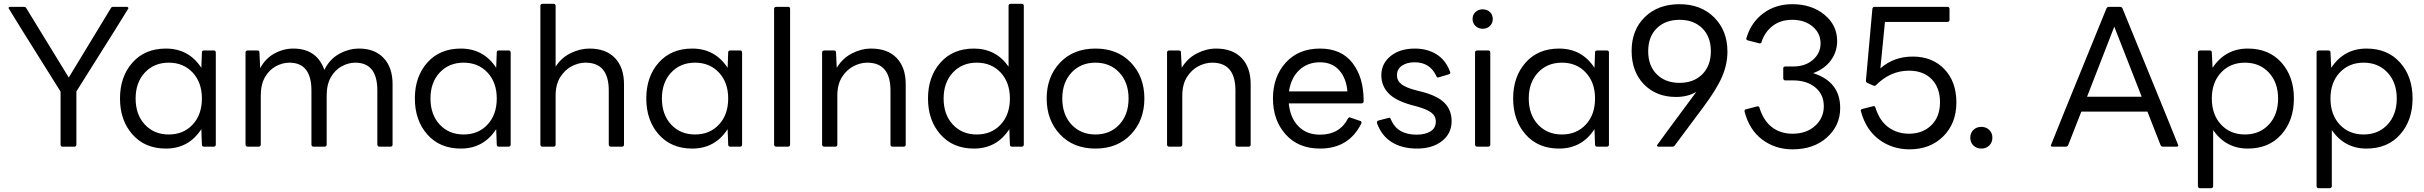

<svg xmlns="http://www.w3.org/2000/svg" viewBox="-20 -770 12727 1008"><path d="M371 0H308Q299 0 298 -11V-289Q25 -724 25 -727Q25 -734 34 -734H106Q115 -734 118 -727L341 -363L562 -727Q565 -734 574 -734H644Q654 -734 654 -726Q654 -723 381 -290V-11Q381 -1 371 0Z M851 10Q741 10 675.5 -64Q610 -138 610 -253Q610 -368 675.5 -441.5Q741 -515 851 -515Q971 -515 1037 -414L1040 -495Q1040 -505 1051 -505H1103Q1112 -505 1113 -495V-11Q1113 -1 1103 0H1051Q1040 0 1040 -11L1037 -92Q971 10 851 10ZM866 -64Q943 -64 991.5 -116Q1040 -168 1040 -253Q1040 -337 991.5 -389Q943 -441 866 -441Q789 -441 740.5 -389Q692 -337 692 -253Q692 -168 740.5 -116Q789 -64 866 -64Z M2031 0H1972Q1962 0 1961 -11V-295Q1961 -441 1845 -441Q1810 -441 1775 -422.5Q1740 -404 1717.5 -365.5Q1695 -327 1695 -267V-11Q1695 -1 1685 0H1626Q1616 0 1615 -11V-295Q1615 -441 1499 -441Q1464 -441 1429 -422.5Q1394 -404 1371.5 -365.5Q1349 -327 1349 -267V-11Q1349 -1 1339 0H1280Q1270 0 1269 -11V-495Q1269 -504 1280 -505H1331Q1342 -505 1342 -495L1346 -412Q1373 -463 1420.5 -489Q1468 -515 1520 -515Q1643 -515 1683 -403Q1710 -459 1760.5 -487Q1811 -515 1866 -515Q1947 -515 1994 -465.5Q2041 -416 2041 -328V-11Q2041 -1 2031 0Z M2399 10Q2289 10 2223.5 -64Q2158 -138 2158 -253Q2158 -368 2223.5 -441.5Q2289 -515 2399 -515Q2519 -515 2585 -414L2588 -495Q2588 -505 2599 -505H2651Q2660 -505 2661 -495V-11Q2661 -1 2651 0H2599Q2588 0 2588 -11L2585 -92Q2519 10 2399 10ZM2414 -64Q2491 -64 2539.5 -116Q2588 -168 2588 -253Q2588 -337 2539.5 -389Q2491 -441 2414 -441Q2337 -441 2288.5 -389Q2240 -337 2240 -253Q2240 -168 2288.5 -116Q2337 -64 2414 -64Z M3246 0H3187Q3177 0 3176 -11V-295Q3176 -441 3054 -441Q3018 -441 2982 -422.5Q2946 -404 2921.5 -365.5Q2897 -327 2897 -267V-11Q2897 -1 2887 0H2828Q2818 0 2817 -11V-740Q2817 -749 2828 -750H2887Q2896 -750 2897 -740V-420Q2927 -467 2976 -491Q3025 -515 3075 -515Q3161 -515 3208.5 -465.5Q3256 -416 3256 -328V-11Q3256 -1 3246 0Z M3614 10Q3504 10 3438.5 -64Q3373 -138 3373 -253Q3373 -368 3438.5 -441.5Q3504 -515 3614 -515Q3734 -515 3800 -414L3803 -495Q3803 -505 3814 -505H3866Q3875 -505 3876 -495V-11Q3876 -1 3866 0H3814Q3803 0 3803 -11L3800 -92Q3734 10 3614 10ZM3629 -64Q3706 -64 3754.5 -116Q3803 -168 3803 -253Q3803 -337 3754.5 -389Q3706 -441 3629 -441Q3552 -441 3503.5 -389Q3455 -337 3455 -253Q3455 -168 3503.5 -116Q3552 -64 3629 -64Z M4117 0H4055Q4045 0 4044 -11V-724Q4044 -733 4055 -734H4117Q4128 -734 4128 -724V-11Q4128 -1 4117 0Z M4725 0H4666Q4656 0 4655 -11V-295Q4655 -441 4533 -441Q4497 -441 4461 -422.5Q4425 -404 4400.5 -365.5Q4376 -327 4376 -267V-11Q4376 -1 4366 0H4307Q4297 0 4296 -11V-495Q4296 -504 4307 -505H4358Q4369 -505 4369 -495L4373 -414Q4403 -464 4452.5 -489.5Q4502 -515 4554 -515Q4640 -515 4687.5 -465.5Q4735 -416 4735 -328V-11Q4735 -1 4725 0Z M5093 10Q4983 10 4917.5 -64Q4852 -138 4852 -253Q4852 -368 4917.5 -441.5Q4983 -515 5093 -515Q5209 -515 5275 -420V-740Q5275 -749 5286 -750H5345Q5354 -750 5355 -740V-11Q5355 -1 5345 0H5293Q5282 0 5282 -11L5279 -92Q5213 10 5093 10ZM5108 -64Q5185 -64 5233.5 -116Q5282 -168 5282 -253Q5282 -337 5233.5 -389Q5185 -441 5108 -441Q5031 -441 4982.5 -389Q4934 -337 4934 -253Q4934 -168 4982.5 -116Q5031 -64 5108 -64Z M5731 10Q5615 10 5545 -64.5Q5475 -139 5475 -253Q5475 -367 5545 -441Q5615 -515 5731 -515Q5847 -515 5917.5 -441Q5988 -367 5988 -253Q5988 -139 5917.5 -64.5Q5847 10 5731 10ZM5731 -64Q5808 -64 5856.5 -116Q5905 -168 5905 -253Q5905 -337 5856.5 -389Q5808 -441 5731 -441Q5654 -441 5605.5 -389Q5557 -337 5557 -253Q5557 -168 5605.5 -116Q5654 -64 5731 -64Z M6536 0H6477Q6467 0 6466 -11V-295Q6466 -441 6344 -441Q6308 -441 6272 -422.5Q6236 -404 6211.5 -365.5Q6187 -327 6187 -267V-11Q6187 -1 6177 0H6118Q6108 0 6107 -11V-495Q6107 -504 6118 -505H6169Q6180 -505 6180 -495L6184 -414Q6214 -464 6263.5 -489.5Q6313 -515 6365 -515Q6451 -515 6498.5 -465.5Q6546 -416 6546 -328V-11Q6546 -1 6536 0Z M6910 10Q6796 10 6729.5 -64.5Q6663 -139 6663 -253Q6663 -367 6730 -441Q6797 -515 6910 -515Q7022 -515 7080.5 -439.5Q7139 -364 7139 -242V-238Q7139 -228 7128 -227H6746Q6754 -150 6797 -106.5Q6840 -63 6910 -63Q7013 -63 7057 -148Q7060 -154 7066 -154Q7068 -154 7121 -135Q7128 -133 7128 -127L7127 -122Q7062 10 6910 10ZM7054 -290Q7048 -360 7010.5 -401.5Q6973 -443 6910 -443Q6845 -443 6801.5 -402.5Q6758 -362 6747 -290Z M7420 10Q7341 10 7287 -23.5Q7233 -57 7209 -124V-127Q7209 -135 7216 -137L7273 -152Q7279 -152 7281 -145Q7300 -101 7334 -82Q7368 -63 7417 -63Q7461 -63 7489.5 -80Q7518 -97 7518 -132Q7518 -161 7494 -179Q7470 -197 7419 -211L7389 -219Q7306 -242 7269 -281Q7232 -320 7232 -375Q7232 -436 7280.5 -475.5Q7329 -515 7408 -515Q7473 -515 7521.5 -485Q7570 -455 7593 -393L7594 -388Q7594 -383 7587 -380L7530 -363Q7524 -363 7521 -370Q7488 -443 7407 -443Q7366 -443 7340 -425Q7314 -407 7314 -375Q7314 -346 7338 -327.5Q7362 -309 7418 -295L7446 -288Q7529 -266 7565 -228.5Q7601 -191 7601 -134Q7601 -69 7550.5 -29.5Q7500 10 7420 10Z M7764 -619Q7742 -619 7726.5 -633.5Q7711 -648 7711 -670Q7711 -693 7726.5 -707Q7742 -721 7764 -721Q7787 -721 7802 -707Q7817 -693 7817 -670Q7817 -648 7802 -633.5Q7787 -619 7764 -619ZM7794 0H7735Q7725 0 7724 -11V-495Q7724 -504 7735 -505H7794Q7803 -505 7804 -495V-11Q7804 -1 7794 0Z M8165 10Q8055 10 7989.5 -64Q7924 -138 7924 -253Q7924 -368 7989.5 -441.5Q8055 -515 8165 -515Q8285 -515 8351 -414L8354 -495Q8354 -505 8365 -505H8417Q8426 -505 8427 -495V-11Q8427 -1 8417 0H8365Q8354 0 8354 -11L8351 -92Q8285 10 8165 10ZM8180 -64Q8257 -64 8305.5 -116Q8354 -168 8354 -253Q8354 -337 8305.5 -389Q8257 -441 8180 -441Q8103 -441 8054.5 -389Q8006 -337 8006 -253Q8006 -168 8054.5 -116Q8103 -64 8180 -64Z M8760 0H8688Q8679 0 8679 -7Q8679 -9 8886 -288Q8841 -261 8779 -261Q8675 -261 8610.5 -327.5Q8546 -394 8546 -503Q8546 -613 8615.5 -680.5Q8685 -748 8797 -748Q8910 -748 8979.5 -678.5Q9049 -609 9049 -499Q9049 -433 9021 -367.5Q8993 -302 8922 -207L8773 -7Q8769 0 8760 0ZM8798 -335Q8872 -335 8917 -380Q8962 -425 8962 -501Q8962 -577 8917 -621.5Q8872 -666 8798 -666Q8723 -666 8678 -621.5Q8633 -577 8633 -501Q8633 -425 8678 -380Q8723 -335 8798 -335Z M9391 14Q9300 14 9232 -37Q9164 -88 9139 -184V-188Q9139 -195 9146 -196Q9205 -212 9207 -212Q9215 -212 9217 -205Q9238 -137 9282.5 -102.5Q9327 -68 9391 -68Q9464 -68 9509.5 -109.5Q9555 -151 9555 -212Q9555 -274 9510.5 -311Q9466 -348 9392 -348H9352Q9343 -348 9342 -359V-411Q9342 -420 9352 -421H9394Q9458 -421 9498 -456Q9538 -491 9538 -542Q9538 -596 9496 -631Q9454 -666 9389 -666Q9328 -666 9286.5 -634Q9245 -602 9228 -549Q9226 -542 9218 -542L9156 -558Q9148 -560 9148 -567L9149 -571Q9173 -652 9237 -700Q9301 -748 9390 -748Q9491 -748 9558 -693Q9625 -638 9625 -555Q9625 -498 9592 -453Q9559 -408 9499 -386Q9641 -341 9641 -203Q9641 -111 9571.5 -48.5Q9502 14 9391 14Z M10005 14Q9914 14 9845 -37.5Q9776 -89 9750 -185L9749 -189Q9749 -196 9757 -198L9817 -213Q9824 -213 9826 -205Q9848 -135 9894.5 -101.5Q9941 -68 10002 -68Q10074 -68 10119.5 -112.5Q10165 -157 10165 -233Q10165 -310 10121 -354.5Q10077 -399 10002 -399Q9905 -399 9829 -323Q9825 -319 9820 -319Q9818 -319 9783 -335Q9776 -339 9776 -346L9810 -724Q9812 -734 9821 -734H10205Q10214 -734 10215 -724V-666Q10215 -656 10205 -655H9876L9852 -411Q9922 -473 10022 -473Q10125 -473 10188 -407Q10251 -341 10251 -232Q10251 -123 10182.5 -54.5Q10114 14 10005 14Z M10382 10Q10357 10 10340.5 -6Q10324 -22 10324 -47Q10324 -72 10340.5 -88Q10357 -104 10382 -104Q10407 -104 10423.5 -88Q10440 -72 10440 -47Q10440 -22 10423.5 -6Q10407 10 10382 10Z M11407 0H11335Q11327 0 11323 -8L11254 -184H10907L10838 -8Q10834 0 10825 0H10756Q10747 0 10747 -7Q10747 -10 11039 -726Q11043 -734 11052 -734H11111Q11119 -734 11123 -726Q11416 -10 11416 -7Q11416 0 11407 0ZM11224 -262 11080 -630 10937 -262Z M11589 218H11530Q11520 218 11519 207V-495Q11519 -504 11530 -505H11581Q11592 -505 11592 -495L11596 -414Q11663 -515 11781 -515Q11892 -515 11957.5 -441.5Q12023 -368 12023 -253Q12023 -138 11957.5 -64Q11892 10 11781 10Q11666 10 11599 -87V207Q11599 217 11589 218ZM11766 -64Q11843 -64 11891.5 -116Q11940 -168 11940 -253Q11940 -337 11891.5 -389Q11843 -441 11766 -441Q11689 -441 11640.5 -389Q11592 -337 11592 -253Q11592 -168 11640.5 -116Q11689 -64 11766 -64Z M12212 218H12153Q12143 218 12142 207V-495Q12142 -504 12153 -505H12204Q12215 -505 12215 -495L12219 -414Q12286 -515 12404 -515Q12515 -515 12580.5 -441.5Q12646 -368 12646 -253Q12646 -138 12580.5 -64Q12515 10 12404 10Q12289 10 12222 -87V207Q12222 217 12212 218ZM12389 -64Q12466 -64 12514.5 -116Q12563 -168 12563 -253Q12563 -337 12514.5 -389Q12466 -441 12389 -441Q12312 -441 12263.5 -389Q12215 -337 12215 -253Q12215 -168 12263.5 -116Q12312 -64 12389 -64Z"/></svg>

Font: YamahaIndonesia935. App
Style: Regular
Weight: 400
Designer: Dalton Maag Ltd
Foundry: Dalton Maag Ltd
Version: Version 1.002; January 01, 2024; Regular/Italic